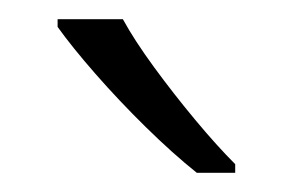

<svg xmlns="http://www.w3.org/2000/svg" viewBox="-20 -852 305 200"><path d="M108 -832Q120 -810 140.5 -782Q161 -754 183.5 -727Q206 -700 225 -681V-672H185Q160 -692 132 -719.5Q104 -747 79.5 -775Q55 -803 40 -824V-832Z"/></svg>

Font: Noto Sans Malayalam UI Light
Style: Regular
Weight: 300
Designer: Jelle Bosma - Monotype Design Team
Foundry: Monotype Imaging Inc.
Version: Version 2.104; ttfautohint (v1.8.4.7-5d5b)